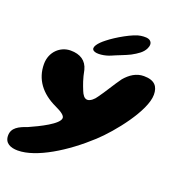

<svg xmlns="http://www.w3.org/2000/svg" viewBox="-158 -782 1021 1115"><g transform="rotate(20 352.5 -224.0)"><path d="M295 -482.5C314 -469 366.5 -476.5 400 -491.5C427 -504 480 -523 507 -537C542 -556.5 570.5 -574.5 584 -603.5C592.5 -621.5 593.5 -638.5 581 -650C568.5 -662 543.5 -661 521.5 -658C480 -653.5 384 -598.5 338.5 -561.5C301.5 -533 272.5 -498 295 -482.5ZM77 212.5C192 212.5 355 110.5 483.5 -8C570 -87.5 710 -262.5 710 -362C710 -412.5 686.5 -444.5 619 -444.5C571.5 -444.5 534.5 -418.5 504 -383C472.5 -340 439 -282 409.5 -242C396 -221 374.5 -202.5 356 -202.5C336.5 -202.5 324.5 -223.5 317 -242C303 -276.5 291 -307.5 281 -360C267.5 -413 228 -438.5 169 -438.5C104.5 -438.5 49 -387 49 -312.5C49 -218.5 102 -148 196.5 -104C242 -83 258.5 -67.5 258.5 -54C258.5 -16.5 149 36.5 87 64C36 81.5 -5 101 -5 149.5C-5 196.5 32.5 212.5 77 212.5Z"/></g></svg>

Font: Gluten
Style: Bold Italic
Weight: 700
Italic angle: -13°
Designer: Tyler Finck
Foundry: Etcetera Type Company
Version: Version 0.920